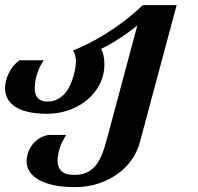

<svg xmlns="http://www.w3.org/2000/svg" viewBox="-27 -539 789 767"><path d="M531.7 29.3Q522 65.4 499.8 97.9Q477.5 130.4 444.1 154.8Q410.6 179.2 367.4 193.8Q324.2 208.5 272.5 208.5Q224.1 208.5 187.7 200.7Q151.4 192.9 127.2 179Q103 165 91.1 146Q79.1 127 79.1 104.5Q79.1 96.7 82.3 81.5Q85.4 66.4 94.7 50.3Q104 34.2 121.1 20Q138.2 5.9 166.5 0H237.3Q216.8 32.7 210 58.3Q203.1 84 203.1 102.1Q203.1 119.1 208.5 130.4Q213.9 141.6 222.9 148.2Q231.9 154.8 244.1 157.2Q256.3 159.7 270 159.7Q297.4 159.7 317.4 151.1Q337.4 142.6 352.3 125.5Q367.2 108.4 378.2 83Q389.2 57.6 397.9 24.4L521.5 -437Q509.8 -427.7 493.2 -415.3Q476.6 -402.8 457.3 -390.1Q438 -377.4 417.2 -365.2Q396.5 -353 377 -343.8Q382.8 -332.5 386.5 -317.1Q390.1 -301.8 390.1 -283.7Q390.1 -239.3 371.3 -202.6Q352.5 -166 320.8 -139.6Q289.1 -113.3 247.8 -98.9Q206.5 -84.5 162.1 -84.5Q78.6 -84.5 35.9 -111.3Q-6.8 -138.2 -6.8 -186.5Q-6.8 -201.2 -2.9 -216.8Q1 -232.4 8.3 -247.1Q15.6 -261.7 26.1 -274.9Q36.6 -288.1 50.3 -298.3H147.5Q137.2 -282.7 130.1 -267.1Q123 -251.5 119.1 -237.1Q115.2 -222.7 113.5 -210Q111.8 -197.3 111.8 -187.5Q111.8 -159.7 124.8 -146.5Q137.7 -133.3 163.1 -133.3Q198.2 -133.3 225.6 -158.9Q252.9 -184.6 267.6 -239.3Q276.4 -272 276.4 -293.9Q276.4 -319.8 264.2 -337.4Q290.5 -347.2 324 -363.8Q357.4 -380.4 394 -403.1Q430.7 -425.8 469 -454.8Q507.3 -483.9 543.9 -518.6H678.7Z"/></svg>

Font: Arian AMU Serif
Style: Bold Italic
Weight: 700
Italic angle: -15°
Designer: Ruben Hakobyan (Tarumian)
Foundry: Ruben Hakobyan (Tarumian)
Version: Version 1.002